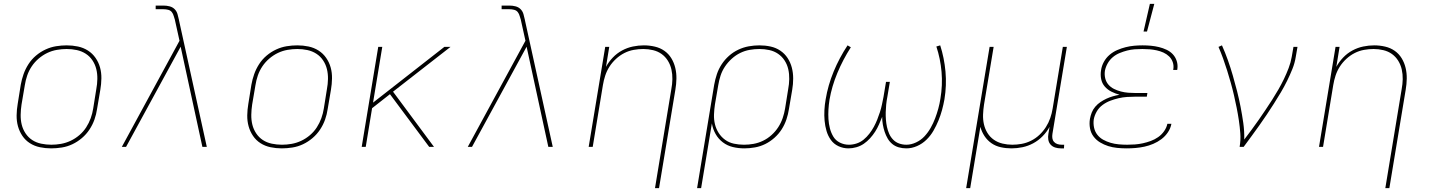

<svg xmlns="http://www.w3.org/2000/svg" viewBox="-20 -764 7440 999"><path d="M246 8Q216 8 187.5 2Q159 -4 135.5 -19Q112 -34 96.5 -57Q81 -80 73.5 -107Q66 -134 66.5 -164Q67 -194 72 -223L88 -323Q93 -351 102.5 -378Q112 -405 128 -430Q144 -455 167 -474.5Q190 -494 217 -506.5Q244 -519 272 -523.5Q300 -528 327 -528Q357 -528 385.5 -522Q414 -516 437.5 -501Q461 -486 477 -463Q493 -440 500.5 -413Q508 -386 507.5 -356Q507 -326 502 -297L485 -197Q481 -169 471.5 -142Q462 -115 445.5 -90Q429 -65 406 -45.5Q383 -26 356.5 -13.5Q330 -1 301.5 3.5Q273 8 246 8ZM247 -11Q272 -11 297.5 -15.5Q323 -20 347.5 -31.5Q372 -43 393 -61Q414 -79 428.5 -101.5Q443 -124 452 -149Q461 -174 465 -200L481 -300Q486 -326 486.5 -353Q487 -380 481 -404.5Q475 -429 461 -450Q447 -471 426 -484.5Q405 -498 379.5 -503.5Q354 -509 327 -509Q302 -509 276 -504.5Q250 -500 226 -488.5Q202 -477 181 -459Q160 -441 145 -418.5Q130 -396 121.5 -371Q113 -346 109 -320L92 -220Q88 -194 87.5 -167Q87 -140 93 -115.5Q99 -91 113 -70Q127 -49 147.5 -35.5Q168 -22 194 -16.5Q220 -11 247 -11Z M614 0 914 -552 891 -656Q890 -656 890 -657L891 -658Q887 -669 884 -680.5Q881 -692 874 -701Q867 -710 855 -713Q843 -716 831 -716H790V-735H831Q847 -735 862.5 -731Q878 -727 888.5 -716.5Q899 -706 903.5 -691Q908 -676 911 -661V-660L1056 0H1033L920 -521L636 0Z M1446 8Q1416 8 1387.5 2Q1359 -4 1335.5 -19Q1312 -34 1296.5 -57Q1281 -80 1273.5 -107Q1266 -134 1266.5 -164Q1267 -194 1272 -223L1288 -323Q1293 -351 1302.5 -378Q1312 -405 1328 -430Q1344 -455 1367 -474.5Q1390 -494 1417 -506.5Q1444 -519 1472 -523.5Q1500 -528 1527 -528Q1557 -528 1585.5 -522Q1614 -516 1637.5 -501Q1661 -486 1677 -463Q1693 -440 1700.5 -413Q1708 -386 1707.5 -356Q1707 -326 1702 -297L1685 -197Q1681 -169 1671.5 -142Q1662 -115 1645.5 -90Q1629 -65 1606 -45.5Q1583 -26 1556.5 -13.5Q1530 -1 1501.5 3.5Q1473 8 1446 8ZM1447 -11Q1472 -11 1497.5 -15.5Q1523 -20 1547.5 -31.5Q1572 -43 1593 -61Q1614 -79 1628.5 -101.5Q1643 -124 1652 -149Q1661 -174 1665 -200L1681 -300Q1686 -326 1686.5 -353Q1687 -380 1681 -404.5Q1675 -429 1661 -450Q1647 -471 1626 -484.5Q1605 -498 1579.5 -503.5Q1554 -509 1527 -509Q1502 -509 1476 -504.5Q1450 -500 1426 -488.5Q1402 -477 1381 -459Q1360 -441 1345 -418.5Q1330 -396 1321.5 -371Q1313 -346 1309 -320L1292 -220Q1288 -194 1287.5 -167Q1287 -140 1293 -115.5Q1299 -91 1313 -70Q1327 -49 1347.5 -35.5Q1368 -22 1394 -16.5Q1420 -11 1447 -11Z M1862 0 1948 -520H1969L1921 -230L2292 -520H2324L2025 -287L2238 0H2213L2009 -274L1916 -201L1883 0Z M2414 0 2714 -552 2691 -656Q2690 -656 2690 -657L2691 -658Q2687 -669 2684 -680.5Q2681 -692 2674 -701Q2667 -710 2655 -713Q2643 -716 2631 -716H2590V-735H2631Q2647 -735 2662.5 -731Q2678 -727 2688.5 -716.5Q2699 -706 2703.5 -691Q2708 -676 2711 -661V-660L2856 0H2833L2720 -521L2436 0Z M3388 215 3473 -300Q3478 -326 3478.5 -352Q3479 -378 3473.5 -402.5Q3468 -427 3455 -448Q3442 -469 3422.5 -483Q3403 -497 3378 -503Q3353 -509 3327 -509Q3303 -509 3277.5 -504.5Q3252 -500 3228.5 -488Q3205 -476 3185 -457.5Q3165 -439 3151 -417Q3137 -395 3129 -370.5Q3121 -346 3117 -321L3064 0H3043L3129 -520H3150L3133 -416Q3147 -442 3168.5 -464.5Q3190 -487 3217 -501.5Q3244 -516 3273 -522Q3302 -528 3330 -528Q3359 -528 3387 -521.5Q3415 -515 3437 -499.5Q3459 -484 3473 -461Q3487 -438 3493.5 -411Q3500 -384 3499.5 -355Q3499 -326 3494 -297L3409 215Z M3607 215 3696 -323Q3701 -351 3710 -378Q3719 -405 3735 -429.5Q3751 -454 3773 -473.5Q3795 -493 3821.5 -505.5Q3848 -518 3876 -523Q3904 -528 3931 -528Q3961 -528 3989 -522Q4017 -516 4040 -500.5Q4063 -485 4078 -462Q4093 -439 4100 -412Q4107 -385 4107 -355.5Q4107 -326 4102 -297L4085 -197Q4081 -170 4072 -143Q4063 -116 4047.5 -91.5Q4032 -67 4009.5 -47Q3987 -27 3961.5 -14.5Q3936 -2 3908 3Q3880 8 3853 8Q3822 8 3793 1Q3764 -6 3741 -23.5Q3718 -41 3703.5 -66.5Q3689 -92 3684 -122L3628 215ZM3851 -11Q3876 -11 3901 -15.5Q3926 -20 3950 -31.5Q3974 -43 3994.5 -61.5Q4015 -80 4029.5 -102.5Q4044 -125 4052.5 -150Q4061 -175 4065 -200L4081 -300Q4086 -326 4086.5 -352.5Q4087 -379 4081.5 -403.5Q4076 -428 4062.5 -449Q4049 -470 4028.5 -484Q4008 -498 3983 -503.5Q3958 -509 3931 -509Q3906 -509 3880.5 -504.5Q3855 -500 3831.5 -488.5Q3808 -477 3787.5 -458.5Q3767 -440 3752 -417.5Q3737 -395 3729 -370Q3721 -345 3717 -320L3700 -221Q3696 -195 3695 -168.5Q3694 -142 3700 -117.5Q3706 -93 3719.5 -72Q3733 -51 3753 -36.5Q3773 -22 3798.5 -16.5Q3824 -11 3851 -11Z M4395 8Q4367 8 4342.5 -3.5Q4318 -15 4303 -36Q4288 -57 4280.5 -82.5Q4273 -108 4270.5 -135.5Q4268 -163 4269.5 -191Q4271 -219 4276 -247Q4288 -320 4317.5 -391.5Q4347 -463 4390 -528L4407 -518Q4366 -454 4337 -384.5Q4308 -315 4296 -245Q4292 -219 4290.5 -194Q4289 -169 4290.5 -144.5Q4292 -120 4298 -96.5Q4304 -73 4316 -53Q4328 -33 4350 -22Q4372 -11 4397 -11Q4417 -11 4437 -17.5Q4457 -24 4473.5 -37.5Q4490 -51 4503.5 -68.5Q4517 -86 4527 -104.5Q4537 -123 4544.5 -142Q4552 -161 4558.5 -181Q4565 -201 4569 -220.5Q4573 -240 4577 -260L4590 -338H4610L4597 -260Q4593 -240 4591 -220Q4589 -200 4588.5 -180.5Q4588 -161 4589.5 -141.5Q4591 -122 4595 -103.5Q4599 -85 4606.5 -68Q4614 -51 4627 -37.5Q4640 -24 4658 -17.5Q4676 -11 4696 -11Q4721 -11 4746.5 -23Q4772 -35 4790.5 -55Q4809 -75 4822.5 -99Q4836 -123 4845.5 -148Q4855 -173 4862 -198.5Q4869 -224 4873 -250Q4885 -321 4879 -390Q4873 -459 4852 -522L4872 -528Q4893 -463 4899.5 -391.5Q4906 -320 4894 -247Q4889 -219 4881.5 -191.5Q4874 -164 4863 -137Q4852 -110 4837 -84Q4822 -58 4800.5 -37Q4779 -16 4751.5 -4Q4724 8 4696 8Q4675 8 4656 2.5Q4637 -3 4622.5 -15Q4608 -27 4598.5 -43.5Q4589 -60 4583 -78Q4577 -96 4573.5 -116Q4570 -136 4570 -156Q4562 -136 4553.5 -116.5Q4545 -97 4533.5 -79Q4522 -61 4507 -44.5Q4492 -28 4474.5 -16Q4457 -4 4436 2Q4415 8 4395 8Z M5007 215 5129 -520H5150L5100 -220Q5096 -194 5095 -168Q5094 -142 5099.5 -117.5Q5105 -93 5118 -72Q5131 -51 5151 -37Q5171 -23 5196 -17Q5221 -11 5247 -11Q5271 -11 5296 -15.5Q5321 -20 5345 -32Q5369 -44 5388.5 -62.5Q5408 -81 5422 -103Q5436 -125 5444.5 -149.5Q5453 -174 5457 -199L5510 -520H5531L5456 -68Q5454 -56 5455.5 -45Q5457 -34 5464 -26Q5471 -18 5481.5 -14.5Q5492 -11 5504 -11H5517L5516 8H5500Q5484 8 5470 3.5Q5456 -1 5446.5 -11.5Q5437 -22 5434.5 -37Q5432 -52 5435 -68L5441 -104Q5427 -78 5405 -55.5Q5383 -33 5356 -18.5Q5329 -4 5300 2Q5271 8 5243 8Q5214 8 5187 2Q5160 -4 5138.5 -19Q5117 -34 5102.5 -56Q5088 -78 5081 -104L5028 215Z M5842 8Q5817 8 5792.5 5.5Q5768 3 5746 -4Q5724 -11 5704 -23Q5684 -35 5670 -53.5Q5656 -72 5651.5 -96Q5647 -120 5651 -145Q5654 -162 5660.5 -178.5Q5667 -195 5679 -209Q5691 -223 5706 -233Q5721 -243 5737 -250.5Q5753 -258 5770.5 -263Q5788 -268 5805 -271Q5783 -277 5763 -287Q5743 -297 5728.5 -313.5Q5714 -330 5709.5 -352.5Q5705 -375 5709 -399Q5712 -421 5723.5 -442Q5735 -463 5753 -478.5Q5771 -494 5793 -503.5Q5815 -513 5837 -518.5Q5859 -524 5881 -526Q5903 -528 5925 -528Q5947 -528 5968.5 -526Q5990 -524 6010.5 -519Q6031 -514 6050 -505Q6069 -496 6082.5 -481.5Q6096 -467 6102.5 -447Q6109 -427 6106 -405L6105 -400H6084L6085 -404Q6088 -423 6082 -440.5Q6076 -458 6063 -470.5Q6050 -483 6033.5 -490.5Q6017 -498 5998.5 -502Q5980 -506 5961.5 -507.5Q5943 -509 5924 -509Q5904 -509 5884 -507.5Q5864 -506 5844.5 -501Q5825 -496 5805.5 -488Q5786 -480 5770 -466.5Q5754 -453 5743.5 -434.5Q5733 -416 5729 -396Q5726 -376 5730.5 -357Q5735 -338 5747 -324Q5759 -310 5776 -301.5Q5793 -293 5812 -288Q5831 -283 5850.5 -281.5Q5870 -280 5890 -280H5950L5947 -261H5887Q5866 -261 5844 -259.5Q5822 -258 5800.5 -253Q5779 -248 5757.5 -240Q5736 -232 5717 -218Q5698 -204 5686.5 -184Q5675 -164 5671 -143Q5668 -121 5672.5 -100Q5677 -79 5689.5 -63Q5702 -47 5720 -37Q5738 -27 5758.5 -21Q5779 -15 5801 -13Q5823 -11 5845 -11Q5865 -11 5885.5 -12.5Q5906 -14 5926.5 -18.5Q5947 -23 5967.5 -30.5Q5988 -38 6006 -50.5Q6024 -63 6037 -81.5Q6050 -100 6054 -120H6075Q6071 -97 6057 -76Q6043 -55 6023 -40Q6003 -25 5980.5 -15.5Q5958 -6 5935 -1Q5912 4 5888.5 6Q5865 8 5842 8ZM5930 -600 5963 -744H5986L5948 -600Z M6430 0Q6436 -35 6433.5 -69.5Q6431 -104 6426 -137.5Q6421 -171 6414.5 -203.5Q6408 -236 6400.5 -268.5Q6393 -301 6384 -333Q6375 -365 6365 -397Q6355 -429 6344 -459.5Q6333 -490 6320 -520L6338 -528Q6355 -490 6369 -450.5Q6383 -411 6394.5 -371Q6406 -331 6416.5 -290Q6427 -249 6435 -207.5Q6443 -166 6449 -124Q6455 -82 6454 -38Q6473 -63 6492 -88.5Q6511 -114 6529 -140Q6547 -166 6564.5 -192Q6582 -218 6599 -244.5Q6616 -271 6631.5 -298Q6647 -325 6660.5 -353Q6674 -381 6685 -410Q6696 -439 6701 -468L6710 -520H6731L6722 -468Q6717 -436 6704.5 -405Q6692 -374 6677 -343.5Q6662 -313 6644.5 -283.5Q6627 -254 6608.5 -225Q6590 -196 6571 -167.5Q6552 -139 6532 -111Q6512 -83 6491.5 -55Q6471 -27 6451 0Z M7188 215 7273 -300Q7278 -326 7278.5 -352Q7279 -378 7273.5 -402.5Q7268 -427 7255 -448Q7242 -469 7222.5 -483Q7203 -497 7178 -503Q7153 -509 7127 -509Q7103 -509 7077.5 -504.5Q7052 -500 7028.5 -488Q7005 -476 6985 -457.5Q6965 -439 6951 -417Q6937 -395 6929 -370.5Q6921 -346 6917 -321L6864 0H6843L6929 -520H6950L6933 -416Q6947 -442 6968.5 -464.5Q6990 -487 7017 -501.5Q7044 -516 7073 -522Q7102 -528 7130 -528Q7159 -528 7187 -521.5Q7215 -515 7237 -499.5Q7259 -484 7273 -461Q7287 -438 7293.5 -411Q7300 -384 7299.5 -355Q7299 -326 7294 -297L7209 215Z"/></svg>

Font: Iosevka Aile Thin Oblique
Style: Regular
Weight: 100
Italic angle: -9°
Designer: Belleve Invis
Foundry: Belleve Invis
Version: Version 31.1.0; ttfautohint (v1.8.4)